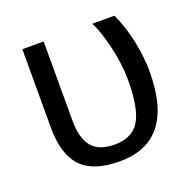

<svg xmlns="http://www.w3.org/2000/svg" viewBox="-101 -631 749 744"><g transform="rotate(-20 273.5 -259.0)"><path d="M499 -278.8Q499 9.8 272 9.8Q163.6 9.8 114.3 -42Q64.9 -93.8 64.9 -205.1V-527.8H152.8V-202.1Q152.8 -128.9 181.9 -93.5Q210.9 -58.1 275.9 -58.1Q348.1 -58.1 378.7 -108.4Q409.2 -158.7 409.2 -276.9Q409.2 -338.9 392.1 -413.1Q374.5 -489.7 353 -527.8H444.8Q470.7 -472.2 484.9 -404.8Q499 -337.4 499 -278.8Z"/></g></svg>

Font: Libra Sans Modern
Style: Regular
Weight: 400
Foundry: Stefan Peev, Context Ltd
Version: Version 1.000